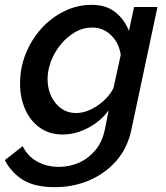

<svg xmlns="http://www.w3.org/2000/svg" viewBox="-64 -552 689 795"><path d="M163 223Q80 223 31.5 193Q-17 163 -44 111L30 53Q50 95 90 117Q130 139 180 139Q222 139 261 122.5Q300 106 329.5 71.5Q359 37 370 -15L386 -95Q351 -48 299 -21.5Q247 5 196 5Q140 5 100 -24Q60 -53 39.5 -101Q19 -149 19 -206Q19 -271 42.5 -329.5Q66 -388 107 -433.5Q148 -479 202 -505.5Q256 -532 315 -532Q375 -532 413 -502Q451 -472 470 -424L491 -523H588L480 -15Q464 61 417.5 114Q371 167 305 195Q239 223 163 223ZM251 -84Q274 -84 297 -92.5Q320 -101 341 -115.5Q362 -130 379 -148.5Q396 -167 406 -188L436 -325Q431 -359 414 -384.5Q397 -410 372.5 -424Q348 -438 319 -438Q280 -438 247 -419Q214 -400 188 -368.5Q162 -337 147.5 -299.5Q133 -262 133 -224Q133 -185 148 -153.5Q163 -122 189.5 -103Q216 -84 251 -84Z"/></svg>

Font: Raleway Thin SemiBold
Style: Italic
Weight: 600
Italic angle: -12°
Version: Version 4.026